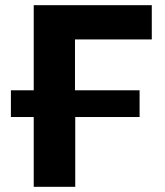

<svg xmlns="http://www.w3.org/2000/svg" viewBox="-20 -720 636 740"><path d="M22 -372H110V-700H565V-568H269V-372H518V-269H270V0H110V-269H22Z"/></svg>

Font: Chess Sans
Style: Bold
Weight: 700
Designer: Wolf Bōese
Foundry: Wolf Bōese
Version: Version 7.223